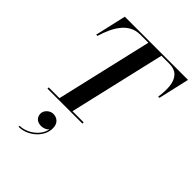

<svg xmlns="http://www.w3.org/2000/svg" viewBox="-301 -889 1364 1364"><g transform="rotate(45 381.0 -206.5)"><path d="M205 0 379 -750H510L336 0ZM100 0V-12.5H451V0ZM73.5 -516 127 -750H762L708.5 -516H696Q706 -579.5 700.2 -629.5Q694.5 -679.5 667 -708.5Q639.5 -737.5 584 -737.5H295Q253.5 -737.5 220.8 -720.8Q188 -704 163 -674Q138 -644 119 -603.8Q100 -563.5 86 -516ZM146.5 337V326.5Q177 326.5 208 313.8Q239 301 264.2 278.8Q289.5 256.5 303.8 227Q318 197.5 315.5 164H325.5Q325.5 181.5 315 194.2Q304.5 207 288.5 213.5Q272.5 220 256 220Q223.5 220 206.8 202.8Q190 185.5 190 160.5Q190 144 199.2 129.5Q208.5 115 224 106Q239.5 97 258 97Q287 97 306.8 116.5Q326.5 136 326.5 172.5Q326.5 206.5 311 236.2Q295.5 266 269.5 288.8Q243.5 311.5 211.5 324.2Q179.5 337 146.5 337Z"/></g></svg>

Font: Bodoni Moda 18pt SemiBold
Style: Italic
Weight: 600
Italic angle: -13°
Designer: Owen Earl
Foundry: indestructible type
Version: Version 2.005